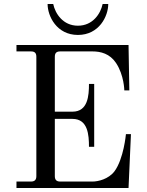

<svg xmlns="http://www.w3.org/2000/svg" viewBox="-20 -936 730 956"><path d="M217 -916C217 -856 262 -762 368 -762C474 -762 519 -856 519 -916H491C481 -868 442 -808 368 -808C294 -808 255 -868 245 -916ZM62 0H620L632 -268H607C607 -268 596 -145 550 -83C520 -44 469 -32 440 -32H280C261 -32 253 -41 253 -59V-344H341C418 -344 423 -264 423 -205H449V-518H423C423 -460 418 -380 341 -380H253V-653C253 -672 261 -680 280 -680H441C481 -680 527 -669 558 -622C598.2 -561.1 599 -486 599 -486H624L620 -712H62V-680H134C153 -680 161 -672 161 -653V-59C161 -41 153 -32 134 -32H62Z"/></svg>

Font: Old Standard
Style: Regular
Weight: 400
Designer: Alexey Kryukov <alexios@thessalonica.org.ru>
Version: Version 2.0